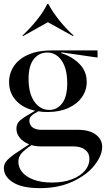

<svg xmlns="http://www.w3.org/2000/svg" viewBox="-21 -769 549 994"><path d="M-1 101Q-1 82 11.5 66Q24 50 55 28L130 -22Q99 -34 81.5 -55.5Q64 -77 64 -103Q64 -125 77.5 -140Q91 -155 128 -176L161 -196Q98 -209 62 -248.5Q26 -288 26 -344Q26 -390 51.5 -427.5Q77 -465 126.5 -486.5Q176 -508 246 -508H484V-471L297 -498L296 -494Q353 -476 390.5 -438Q428 -400 428 -345Q428 -302 403.5 -266.5Q379 -231 333 -210Q287 -189 225 -189Q197 -189 177 -193Q150 -178 140.5 -168Q131 -158 131 -144Q131 -123 147 -110Q163 -97 193 -97H383Q441 -97 474.5 -72.5Q508 -48 508 -8Q508 35 469 85.5Q430 136 356.5 170.5Q283 205 186 205Q93 205 46 175Q-1 145 -1 101ZM248 176Q309 176 353 158.5Q397 141 419.5 113.5Q442 86 442 54Q442 24 420 6.5Q398 -11 359 -11H193Q163 -11 142 -18Q103 9 88.5 27Q74 45 74 69Q74 97 93.5 121.5Q113 146 152.5 161Q192 176 248 176ZM234 -200Q275 -200 301 -234.5Q327 -269 327 -337Q327 -414 298 -455.5Q269 -497 224 -497Q181 -497 154 -463Q127 -429 127 -361Q127 -284 157.5 -242Q188 -200 234 -200ZM98 -582 95 -585Q138 -625 172 -668Q206 -711 224 -749H229Q250 -709 285 -665Q320 -621 360 -585L357 -582L227 -654Z"/></svg>

Font: Nyght Serif
Style: Regular
Weight: 400
Designer: Maksym Kobuzan
Version: Version 0.410